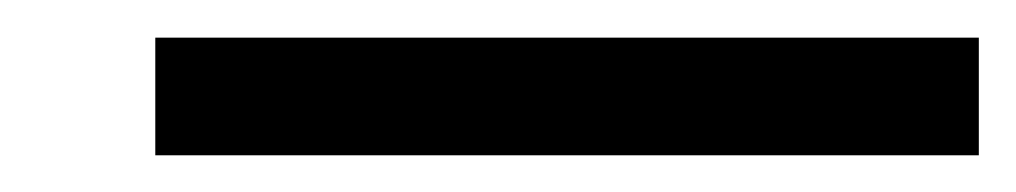

<svg xmlns="http://www.w3.org/2000/svg" viewBox="-20 -20 540 102"><path d="M500 62.5H62.5V0H500Z"/></svg>

Font: 寒蝉点阵体 16px
Style: Regular
Weight: 400
Designer: Designed by Warren2060
Foundry: ChillType
Version: Version 1.000